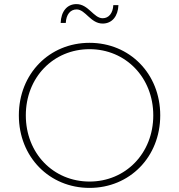

<svg xmlns="http://www.w3.org/2000/svg" viewBox="-20 -913 874 937"><path d="M417 4C613 4 762 -147 762 -350C762 -553 613 -704 417 -704C221 -704 72 -553 72 -350C72 -147 221 4 417 4ZM417 -27C240 -27 106 -165 106 -350C106 -535 240 -673 417 -673C593 -673 728 -535 728 -350C728 -165 593 -27 417 -27ZM481 -798C527 -798 556 -834 558 -888H533C531 -849 511 -824 481 -824C437 -824 412 -893 353 -893C307 -893 278 -857 276 -801H301C303 -842 323 -867 354 -867C397 -867 422 -798 481 -798Z"/></svg>

Font: Chess Sans ExtraLight
Style: Regular
Weight: 275
Designer: Wolf Bōese
Foundry: Wolf Bōese
Version: Version 7.223;Glyphs 3.3 (3306)